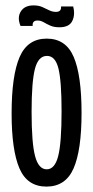

<svg xmlns="http://www.w3.org/2000/svg" viewBox="-20 -681 345 711"><path d="M152 10Q81 10 52 -57.5Q23 -125 23 -261Q23 -401 52.5 -469.5Q82 -538 153 -538Q224 -538 253 -470Q282 -402 282 -263Q282 -125 252.5 -57.5Q223 10 152 10ZM153 -54Q183 -54 195.5 -103Q208 -152 208 -270Q208 -380 196.5 -427Q185 -474 154 -474Q122 -474 109.5 -426.5Q97 -379 97 -267Q97 -151 110 -102.5Q123 -54 153 -54ZM200 -580Q180 -580 166.5 -586Q153 -592 142 -598.5Q131 -605 119 -605Q99 -605 101 -585H56Q43 -616 57 -638.5Q71 -661 104 -661Q123 -661 136.5 -655Q150 -649 162 -643Q174 -637 187 -637Q208 -637 206 -657H251Q259 -626 247.5 -603Q236 -580 200 -580Z"/></svg>

Font: Bricolage Grotesque 96pt Condensed Light
Style: Regular
Weight: 300
Width: 3
Designer: Mathieu Triay
Foundry: Atelier Triay
Version: Version 1.001; ttfautohint (v1.8.4.7-5d5b);gftools[0.9.33.de